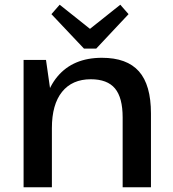

<svg xmlns="http://www.w3.org/2000/svg" viewBox="-20 -794 732 814"><path d="M500 -296Q500 -380 467.5 -419Q435 -458 365 -458Q286 -458 243 -404.5Q200 -351 200 -251L157 -181V-241Q157 -390 223.5 -469.5Q290 -549 412 -549Q518 -549 569 -491.5Q620 -434 620 -313V0H500ZM80 -540H175L200 -365V0H80ZM525 -734 388 -588H336L198 -734L233 -774L395 -645H328L490 -774Z"/></svg>

Font: Pathway Extreme 72pt SemiBold
Style: Regular
Weight: 600
Designer: Eduardo Rodriguez Tunni
Foundry: Eduardo Rodriguez Tunni
Version: Version 1.001;gftools[0.9.26]